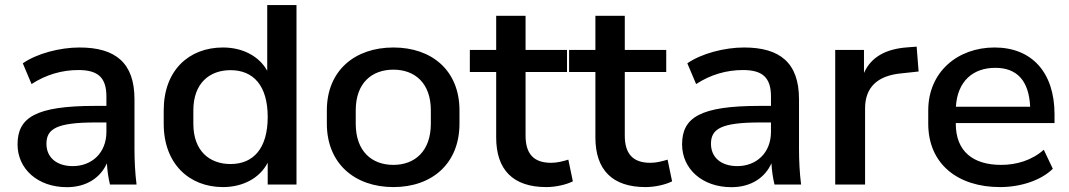

<svg xmlns="http://www.w3.org/2000/svg" viewBox="-20 -739 4283 769"><path d="M248 10.7C325.7 10.7 382.3 -26.9 408.2 -85C409.7 -56.6 413.6 -28.3 420.4 0H526.9C521 -47.4 518.6 -95.7 518.6 -143.1V-341.8C518.6 -487.8 441.9 -548.8 298.3 -548.8C219.7 -548.8 127 -524.4 71.3 -485.4L106.4 -402.3C164.6 -440.4 229 -458.5 293.9 -458.5C371.1 -458.5 406.2 -429.7 406.2 -352.5V-314.9H361.3C122.1 -314.9 50.3 -268.1 50.3 -160.6C50.3 -63 130.4 10.7 248 10.7ZM271.5 -73.7C206.1 -73.7 166 -108.9 166 -163.1C166 -222.7 206.5 -248.5 362.3 -248.5H406.2V-210.9C406.2 -126 347.2 -73.7 271.5 -73.7Z M873 10.3C952.6 10.3 1020.5 -25.4 1052.2 -87.4V0H1167.5V-718.8H1050.3V-455.6C1017.1 -515.1 950.7 -548.8 873 -548.8C737.3 -548.8 635.7 -458 635.7 -296.9V-243.2C635.7 -82.5 738.3 10.3 873 10.3ZM903.3 -82C819.3 -82 754.4 -134.3 754.4 -243.2V-296.9C754.4 -405.8 819.3 -458 903.3 -458C994.1 -458 1052.2 -397 1052.2 -270.5C1052.2 -143.6 994.1 -82 903.3 -82Z M1555.7 10.3C1710 10.3 1820.3 -83.5 1820.3 -243.7V-296.9C1820.3 -456.5 1710 -548.8 1555.7 -548.8C1401.4 -548.8 1289.1 -456.5 1289.1 -296.9V-243.7C1289.1 -83.5 1401.4 10.3 1555.7 10.3ZM1555.7 -78.6C1469.7 -78.6 1404.8 -132.3 1404.8 -243.7V-296.9C1404.8 -407.2 1469.7 -460 1555.7 -460C1640.6 -460 1705.6 -407.2 1705.6 -296.9V-243.7C1705.6 -132.8 1640.6 -78.6 1555.7 -78.6Z M2168 10.3C2207 10.3 2249.5 0 2274.4 -12.7L2256.3 -99.6C2233.9 -92.8 2211.4 -86.9 2187.5 -86.9C2116.2 -86.9 2085 -124 2085 -196.3V-450.7H2251V-539.1H2085V-675.8H1967.3V-539.1H1861.8V-450.7H1967.3V-188.5C1967.3 -58.6 2035.2 10.3 2168 10.3Z M2565.4 10.3C2604.5 10.3 2647 0 2671.9 -12.7L2653.8 -99.6C2631.3 -92.8 2608.9 -86.9 2585 -86.9C2513.7 -86.9 2482.4 -124 2482.4 -196.3V-450.7H2648.4V-539.1H2482.4V-675.8H2364.7V-539.1H2259.3V-450.7H2364.7V-188.5C2364.7 -58.6 2432.6 10.3 2565.4 10.3Z M2909.7 10.7C2987.3 10.7 3043.9 -26.9 3069.8 -85C3071.3 -56.6 3075.2 -28.3 3082 0H3188.5C3182.6 -47.4 3180.2 -95.7 3180.2 -143.1V-341.8C3180.2 -487.8 3103.5 -548.8 2960 -548.8C2881.3 -548.8 2788.6 -524.4 2732.9 -485.4L2768.1 -402.3C2826.2 -440.4 2890.6 -458.5 2955.6 -458.5C3032.7 -458.5 3067.9 -429.7 3067.9 -352.5V-314.9H3022.9C2783.7 -314.9 2711.9 -268.1 2711.9 -160.6C2711.9 -63 2792 10.7 2909.7 10.7ZM2933.1 -73.7C2867.7 -73.7 2827.6 -108.9 2827.6 -163.1C2827.6 -222.7 2868.2 -248.5 3023.9 -248.5H3067.9V-210.9C3067.9 -126 3008.8 -73.7 2933.1 -73.7Z M3444.8 0V-304.7C3444.8 -388.7 3493.7 -436.5 3591.3 -445.3L3659.2 -452.6L3651.4 -552.2L3613.8 -549.3C3527.8 -543 3468.8 -510.7 3440.4 -446.8V-539.1H3325.2V0Z M3985.4 10.3C4066.4 10.3 4148.4 -15.6 4196.8 -63L4160.6 -139.2C4112.8 -96.7 4051.3 -78.6 3989.7 -78.6C3878.9 -78.6 3808.1 -131.3 3808.1 -243.7V-246.1H4203.6V-281.2C4203.6 -448.2 4113.3 -548.8 3963.4 -548.8C3814.9 -548.8 3697.8 -450.2 3697.8 -296.9V-243.7C3697.8 -81.1 3817.4 10.3 3985.4 10.3ZM3966.3 -467.3C4052.7 -467.3 4101.1 -416.5 4106 -311.5H3808.6C3814.5 -413.1 3876.5 -467.3 3966.3 -467.3Z"/></svg>

Font: Winston Medium
Style: Regular
Weight: 500
Designer: Vernon Adams, Kim Jin-seong, David Berlow, Cristiano Sobral
Foundry: The Winston Project Authors
Version: Version 3.004